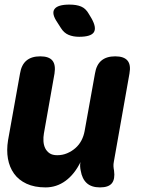

<svg xmlns="http://www.w3.org/2000/svg" viewBox="-20 -805 640 835"><path d="M415 10Q378 10 357.5 -8.5Q337 -27 331 -63Q329 -72 328.5 -81.5Q328 -91 330 -100Q304 -47 265 -18.5Q226 10 178 10Q130 10 95.5 -6Q61 -22 41 -50Q21 -78 14.5 -115Q8 -152 15 -195L67 -485Q73 -523 95 -541.5Q117 -560 155 -560Q193 -560 208 -541.5Q223 -523 217 -485L171 -225Q168 -208 169 -191Q170 -174 176.5 -160.5Q183 -147 195.5 -138.5Q208 -130 229 -130Q252 -130 272 -138.5Q292 -147 308 -161Q324 -175 334 -194Q344 -213 348 -235L393 -485Q399 -523 421 -541.5Q443 -560 481 -560Q519 -560 534.5 -541.5Q550 -523 543 -485L475 -101Q473 -91 473.5 -82Q474 -73 476 -63Q481 -26 466.5 -8Q452 10 415 10ZM229 -708Q203 -746 217 -765.5Q231 -785 282 -785Q313 -785 333 -776.5Q353 -768 366 -745L378 -725Q401 -684 388 -664.5Q375 -645 324 -645Q298 -645 278 -653.5Q258 -662 245 -683Z"/></svg>

Font: Maple Mono ExtraBold
Style: Italic
Weight: 800
Italic angle: -10°
Monospace: yes
Designer: subframe7536
Version: Version 7.200